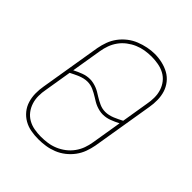

<svg xmlns="http://www.w3.org/2000/svg" viewBox="-207 -876 1014 1014"><g transform="rotate(45 300.0 -369.0)"><path d="M246 8Q217 8 189.5 3Q162 -2 138.5 -15.5Q115 -29 98 -50Q81 -71 73 -97Q65 -123 64.5 -151.5Q64 -180 69 -208L126 -553Q131 -580 140.5 -606Q150 -632 167 -655Q184 -678 207 -696Q230 -714 256.5 -724.5Q283 -735 310 -740.5Q337 -746 363 -746Q391 -746 419 -739.5Q447 -733 470.5 -720Q494 -707 511 -685.5Q528 -664 536 -638.5Q544 -613 544.5 -584Q545 -555 540 -527L483 -182Q478 -155 468.5 -129Q459 -103 442 -80Q425 -57 402 -39Q379 -21 352.5 -10.5Q326 0 299 4Q272 8 246 8ZM394 -344Q407 -344 420 -347Q433 -350 445.5 -355Q458 -360 470 -366Q482 -372 494 -378L519 -530Q524 -555 524 -581Q524 -607 516.5 -630.5Q509 -654 494 -673Q479 -692 457.5 -703.5Q436 -715 411 -719.5Q386 -724 361 -724Q336 -724 311.5 -720Q287 -716 263.5 -706Q240 -696 219 -680Q198 -664 183 -643Q168 -622 159.5 -598.5Q151 -575 147 -550L119 -380Q142 -392 166 -401Q190 -410 215 -410Q228 -410 241 -407Q254 -404 265.5 -399.5Q277 -395 288 -388.5Q299 -382 310 -375Q329 -363 350 -353.5Q371 -344 394 -344ZM246 -11Q270 -11 295 -14.5Q320 -18 344 -28Q368 -38 389 -54Q410 -70 425.5 -91.5Q441 -113 449.5 -136.5Q458 -160 462 -185L490 -355Q467 -343 443 -334Q419 -325 394 -325Q381 -325 368 -328Q355 -331 343.5 -335.5Q332 -340 321 -346.5Q310 -353 299 -360Q280 -372 259 -381.5Q238 -391 215 -391Q202 -391 189 -388Q176 -385 163.5 -380Q151 -375 139 -369Q127 -363 115 -357L90 -205Q85 -180 85 -154.5Q85 -129 92.5 -105.5Q100 -82 114.5 -63Q129 -44 150 -32Q171 -20 196 -15.5Q221 -11 246 -11Z"/></g></svg>

Font: Iosevka Curly ThExObl
Style: Regular
Weight: 100
Width: 7
Italic angle: -9°
Monospace: yes
Designer: Belleve Invis
Foundry: Belleve Invis
Version: Version 11.1.0; ttfautohint (v1.8.3)